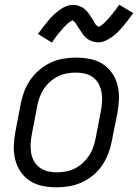

<svg xmlns="http://www.w3.org/2000/svg" viewBox="-20 -788 590 820"><path d="M222 12Q191 12 161.5 6Q132 0 108 -15.5Q84 -31 68 -54.5Q52 -78 45 -106.5Q38 -135 39 -165.5Q40 -196 46 -227L69 -347Q74 -373 84 -399Q94 -425 110.5 -448.5Q127 -472 150 -491Q173 -510 198.5 -521.5Q224 -533 251 -537.5Q278 -542 304 -542Q335 -542 365 -536Q395 -530 419 -514.5Q443 -499 459 -475.5Q475 -452 482 -423.5Q489 -395 488 -364.5Q487 -334 481 -303L457 -183Q452 -157 442 -131Q432 -105 416 -81.5Q400 -58 377 -39Q354 -20 328 -8.5Q302 3 275 7.5Q248 12 222 12ZM223 -52Q242 -52 261 -55.5Q280 -59 298.5 -68Q317 -77 332.5 -91Q348 -105 359.5 -122Q371 -139 377.5 -158Q384 -177 388 -195L411 -315Q415 -336 416 -356Q417 -376 413.5 -395Q410 -414 401 -430.5Q392 -447 377 -458Q362 -469 343 -473.5Q324 -478 304 -478Q285 -478 265.5 -474.5Q246 -471 228 -462Q210 -453 194 -439Q178 -425 167 -408Q156 -391 149 -372Q142 -353 139 -335L116 -215Q112 -194 111 -174Q110 -154 113 -135Q116 -116 125.5 -99.5Q135 -83 150 -72Q165 -61 184 -56.5Q203 -52 223 -52ZM202 -606 142 -643Q155 -661 166.5 -675.5Q178 -690 188.5 -702.5Q199 -715 209 -724.5Q219 -734 233 -744.5Q247 -755 262 -761Q277 -767 292 -767Q297 -767 302.5 -766.5Q308 -766 312 -764.5Q316 -763 320.5 -761Q325 -759 330 -757Q335 -755 338 -752Q341 -749 344.5 -746Q348 -743 351.5 -739.5Q355 -736 357.5 -732Q360 -728 363 -724Q366 -720 368 -716.5Q370 -713 372.5 -709.5Q375 -706 378 -701Q381 -696 383.5 -691.5Q386 -687 388.5 -683.5Q391 -680 395.5 -678Q400 -676 399 -672L398 -671Q399 -673 403.5 -674.5Q408 -676 411 -678.5Q414 -681 419 -684.5Q424 -688 425.5 -690Q427 -692 429 -694Q431 -696 433.5 -698.5Q436 -701 438.5 -703.5Q441 -706 443 -708.5Q445 -711 447.5 -714Q450 -717 453 -720.5Q456 -724 459 -727.5Q462 -731 464.5 -734.5Q467 -738 470.5 -742Q474 -746 477 -750.5Q480 -755 483 -759.5Q486 -764 489 -768L549 -732Q536 -714 524.5 -699Q513 -684 502.5 -672Q492 -660 482 -650Q472 -640 458 -630Q444 -620 429 -613.5Q414 -607 399 -607Q394 -607 388.5 -608Q383 -609 379 -610Q375 -611 370 -613Q365 -615 360.5 -617.5Q356 -620 352.5 -622.5Q349 -625 345.5 -628Q342 -631 339 -635Q336 -639 333.5 -643Q331 -647 328 -650.5Q325 -654 323 -658Q321 -662 318.5 -665Q316 -668 313 -673Q310 -678 307 -682.5Q304 -687 302 -690.5Q300 -694 295.5 -696.5Q291 -699 291 -703H292Q292 -702 287.5 -700Q283 -698 280 -696Q277 -694 272 -690Q267 -686 265.5 -684.5Q264 -683 262 -680.5Q260 -678 257.5 -676Q255 -674 252.5 -671.5Q250 -669 248 -666Q246 -663 243.5 -660Q241 -657 238 -654Q235 -651 232 -647.5Q229 -644 226 -640Q223 -636 220 -632Q217 -628 214 -624Q211 -620 208 -615.5Q205 -611 202 -606Z"/></svg>

Font: Lode Term
Style: Italic
Weight: 400
Italic angle: -11°
Monospace: yes
Designer: Belleve Invis
Foundry: Belleve Invis
Version: Version 29.2.0